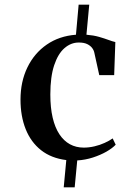

<svg xmlns="http://www.w3.org/2000/svg" viewBox="-20 -678 574 824"><path d="M68 -250.5Q68 -327.5 97.5 -388.5Q127 -449.5 180.5 -486.5Q234 -523.5 306 -529L317.5 -658H363L351 -529Q381.5 -526.5 405 -519.8Q428.5 -513 446 -506.5Q463.5 -500 475 -497.5L470 -355.5H406L385 -451Q383 -462 375.5 -472Q368 -482 354.2 -488.8Q340.5 -495.5 318 -495.5Q284.5 -495.5 256.8 -471.5Q229 -447.5 212.5 -398Q196 -348.5 196 -272.5Q196 -216 206 -173.2Q216 -130.5 234.8 -102Q253.5 -73.5 280 -59Q306.5 -44.5 339.5 -44.5Q362 -44.5 385.5 -50Q409 -55.5 429.2 -64.8Q449.5 -74 463.5 -84L476.5 -57Q462.5 -42 436.8 -27.2Q411 -12.5 378.5 -2Q346 8.5 311.5 10.5L300.5 126H253.5L264.5 9Q200 1 156.2 -33.5Q112.5 -68 90.2 -123.8Q68 -179.5 68 -250.5Z"/></svg>

Font: Merriweather 120pt SemiBold
Style: Regular
Weight: 600
Version: Version 2.100